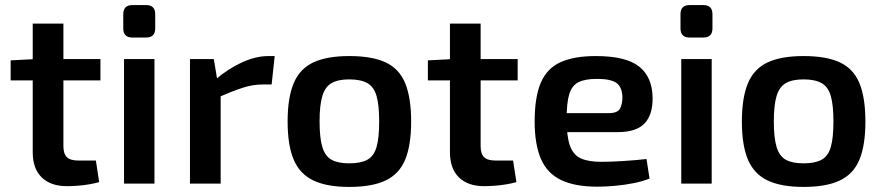

<svg xmlns="http://www.w3.org/2000/svg" viewBox="-20 -724 3478 757"><path d="M230 -631V-148Q230 -118 243.5 -104.5Q257 -91 290 -91H358L371 -6Q354 -1 330 3Q306 7 283 8.5Q260 10 244 10Q180 10 144.5 -24.5Q109 -59 109 -124V-631ZM376 -491V-407H22V-486L118 -491Z M589 -491V0H469V-491ZM556 -704Q592 -704 592 -668V-612Q592 -576 556 -576H502Q466 -576 466 -612V-668Q466 -704 502 -704Z M823 -491 839 -395 850 -381V0H729V-491ZM1063 -503 1051 -391H1016Q977 -391 937 -378Q897 -365 837 -339L829 -410Q881 -454 935 -478.5Q989 -503 1039 -503Z M1357 -503Q1447 -503 1500.5 -478Q1554 -453 1577.5 -396Q1601 -339 1601 -245Q1601 -151 1577.5 -94.5Q1554 -38 1500.5 -12.5Q1447 13 1357 13Q1269 13 1215.5 -12.5Q1162 -38 1138 -94.5Q1114 -151 1114 -245Q1114 -339 1138 -396Q1162 -453 1215.5 -478Q1269 -503 1357 -503ZM1357 -411Q1313 -411 1287.5 -396.5Q1262 -382 1251 -346Q1240 -310 1240 -245Q1240 -180 1251 -144Q1262 -108 1287.5 -94Q1313 -80 1357 -80Q1402 -80 1428 -94Q1454 -108 1464.5 -144Q1475 -180 1475 -245Q1475 -310 1464.5 -346Q1454 -382 1428 -396.5Q1402 -411 1357 -411Z M1875 -631V-148Q1875 -118 1888.5 -104.5Q1902 -91 1935 -91H2003L2016 -6Q1999 -1 1975 3Q1951 7 1928 8.5Q1905 10 1889 10Q1825 10 1789.5 -24.5Q1754 -59 1754 -124V-631ZM2021 -491V-407H1667V-486L1763 -491Z M2329 -503Q2448 -503 2500 -461.5Q2552 -420 2553 -339Q2554 -272 2521.5 -237.5Q2489 -203 2414 -203H2134V-278H2381Q2415 -278 2424.5 -296Q2434 -314 2434 -340Q2433 -381 2410.5 -397Q2388 -413 2334 -413Q2287 -413 2261 -400Q2235 -387 2224.5 -353Q2214 -319 2214 -255Q2214 -187 2227 -150Q2240 -113 2270 -99.5Q2300 -86 2350 -86Q2387 -86 2435.5 -89Q2484 -92 2529 -97L2541 -20Q2514 -9 2479 -2Q2444 5 2406.5 8.5Q2369 12 2336 12Q2246 12 2191.5 -14.5Q2137 -41 2112.5 -98Q2088 -155 2088 -245Q2088 -342 2112.5 -398.5Q2137 -455 2190.5 -479Q2244 -503 2329 -503Z M2786 -491V0H2666V-491ZM2753 -704Q2789 -704 2789 -668V-612Q2789 -576 2753 -576H2699Q2663 -576 2663 -612V-668Q2663 -704 2699 -704Z M3148 -503Q3238 -503 3291.5 -478Q3345 -453 3368.5 -396Q3392 -339 3392 -245Q3392 -151 3368.5 -94.5Q3345 -38 3291.5 -12.5Q3238 13 3148 13Q3060 13 3006.5 -12.5Q2953 -38 2929 -94.5Q2905 -151 2905 -245Q2905 -339 2929 -396Q2953 -453 3006.5 -478Q3060 -503 3148 -503ZM3148 -411Q3104 -411 3078.5 -396.5Q3053 -382 3042 -346Q3031 -310 3031 -245Q3031 -180 3042 -144Q3053 -108 3078.5 -94Q3104 -80 3148 -80Q3193 -80 3219 -94Q3245 -108 3255.5 -144Q3266 -180 3266 -245Q3266 -310 3255.5 -346Q3245 -382 3219 -396.5Q3193 -411 3148 -411Z"/></svg>

Font: Exo 2 SemiBold
Style: Regular
Weight: 600
Designer: Natanael Gama
Foundry: Natanael Gama
Version: Version 2.010